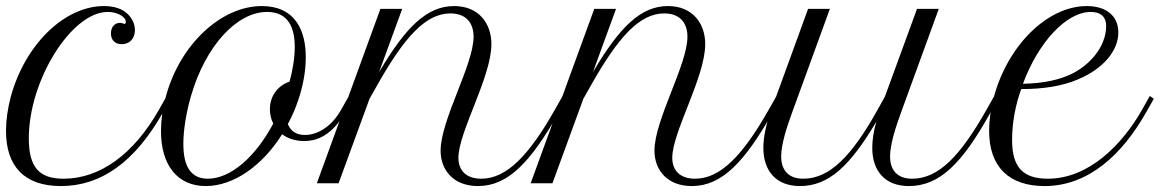

<svg xmlns="http://www.w3.org/2000/svg" viewBox="-37 -608 3848 637"><path d="M366.7 -461.4C393.1 -461.4 410.6 -480 410.6 -508.3C410.6 -527.3 402.3 -545.9 387.7 -560.5C369.6 -578.6 342.8 -587.9 308.1 -587.9C175.8 -587.9 44.4 -458.5 -2 -284.2C-11.7 -246.6 -17.1 -208.5 -17.1 -173.8C-17.1 -55.7 44.4 9.3 165 9.3C298.3 9.3 410.6 -70.3 503.9 -235.4L529.3 -280.3L516.1 -289.6L490.7 -244.6C407.2 -96.7 294.9 -15.1 174.3 -15.1C92.3 -15.1 58.6 -53.2 58.6 -149.4C58.6 -341.8 200.2 -568.4 320.3 -568.4C352.1 -568.4 380.4 -552.7 380.4 -535.2C380.4 -531.2 378.9 -528.8 376 -528.8C375 -528.8 374 -528.8 370.6 -530.3C367.2 -531.7 364.3 -532.2 361.3 -532.2C343.3 -532.2 331.1 -518.1 331.1 -497.1C331.1 -475.1 344.7 -461.4 366.7 -461.4Z M512.2 -283.7C502.4 -247.1 497.1 -208.5 497.1 -172.9C497.1 -59.1 552.7 9.3 645.5 9.3C738.3 9.3 834 -58.6 898.9 -162.6C917.5 -148.9 941.9 -140.1 972.2 -140.1C1002.4 -140.1 1059.1 -148.4 1108.4 -235.4L1133.8 -280.3L1120.6 -289.6L1095.2 -244.6C1060.1 -182.1 1011.2 -160.2 974.6 -160.2C943.8 -160.2 926.8 -174.8 918 -196.3C931.2 -221.2 942.9 -247.1 952.1 -274.9C967.3 -318.8 977.5 -369.6 977.5 -418C977.5 -508.3 941.4 -587.9 831.5 -587.9C695.8 -587.9 557.6 -458.5 512.2 -283.7ZM652.8 -15.1C598.1 -15.1 571.3 -53.2 571.3 -130.4C571.3 -175.8 580.6 -234.4 596.7 -289.6C644.5 -454.6 748 -568.4 849.1 -568.4C919.9 -568.4 940.9 -515.6 940.9 -452.6C940.9 -414.6 933.6 -373.5 923.8 -337.4C879.4 -321.8 858.4 -284.2 858.4 -246.1C858.4 -229.5 861.8 -212.9 869.6 -198.2C811 -87.4 728 -15.1 652.8 -15.1Z M1014.2 0H1086.4L1189 -280.3L1214.4 -325.2C1304.2 -484.4 1375 -563.5 1457.5 -563.5C1510.7 -563.5 1534.2 -530.3 1534.2 -486.3C1534.2 -392.6 1424.8 -210.4 1424.8 -107.9C1424.8 -44.4 1466.8 9.3 1548.8 9.3C1648.9 9.3 1724.1 -70.8 1817.4 -235.4L1842.8 -280.3L1829.6 -289.6L1804.2 -244.6C1717.8 -91.8 1643.6 -15.1 1559.6 -15.1C1507.3 -15.1 1483.9 -44.9 1483.9 -84.5C1483.9 -170.4 1593.3 -351.6 1593.3 -461.9C1593.3 -530.3 1551.3 -587.9 1469.7 -587.9C1378.9 -587.9 1308.6 -517.6 1220.7 -368.7L1297.4 -578.6H1225.1Z M1723.6 0H1795.9L1898.4 -280.3L1923.8 -325.2C2013.7 -484.4 2084.5 -563.5 2167 -563.5C2220.2 -563.5 2243.7 -530.3 2243.7 -486.3C2243.7 -392.6 2134.3 -210.4 2134.3 -107.9C2134.3 -44.4 2176.3 9.3 2258.3 9.3C2358.4 9.3 2433.6 -70.8 2526.9 -235.4L2552.2 -280.3L2539.1 -289.6L2513.7 -244.6C2427.2 -91.8 2353 -15.1 2269 -15.1C2216.8 -15.1 2193.4 -44.9 2193.4 -84.5C2193.4 -170.4 2302.7 -351.6 2302.7 -461.9C2302.7 -530.3 2260.7 -587.9 2179.2 -587.9C2088.4 -587.9 2018.1 -517.6 1930.2 -368.7L2006.8 -578.6H1934.6Z M2519.5 -236.8C2503.9 -192.9 2495.6 -151.4 2495.6 -117.7C2495.6 -41 2537.6 9.3 2617.2 9.3C2712.9 9.3 2783.7 -58.1 2870.6 -204.6C2861.3 -173.3 2856.9 -143.1 2856.9 -117.7C2856.9 -41 2898.9 9.3 2978.5 9.3C3080.1 9.3 3155.8 -65.9 3249.5 -235.4L3274.4 -280.3L3261.7 -289.6L3236.3 -244.6C3149.4 -90.8 3077.1 -15.1 2989.3 -15.1C2939.5 -15.1 2916 -43.9 2916 -88.9C2916 -129.4 2934.6 -186 2953.1 -236.8L3077.6 -578.6H3005.4L2898.9 -287.6L2875 -244.6C2789.1 -90.3 2715.8 -15.1 2627.9 -15.1C2578.6 -15.1 2554.7 -43.9 2554.7 -88.9C2554.7 -129.4 2573.2 -186 2591.8 -236.8L2716.3 -578.6H2644Z M3428.7 9.3C3573.2 9.3 3685.5 -93.8 3765.6 -235.4L3791 -280.3L3777.8 -289.6L3752.4 -244.6C3687.5 -129.9 3576.7 -15.1 3439.5 -15.1C3357.4 -15.1 3320.8 -52.7 3320.8 -143.1C3320.8 -201.7 3332 -259.8 3351.1 -312.5C3428.7 -312.5 3489.3 -323.2 3539.6 -344.7C3621.6 -378.9 3673.3 -438.5 3673.3 -500.5C3673.3 -555.2 3633.3 -587.9 3568.4 -587.9C3439 -587.9 3306.2 -458.5 3259.8 -284.2C3249.5 -245.6 3244.6 -207.5 3244.6 -174.3C3244.6 -53.2 3311.5 9.3 3428.7 9.3ZM3582 -568.4C3610.4 -568.4 3632.8 -556.2 3632.8 -521.5C3632.8 -450.7 3575.2 -389.2 3515.1 -361.3C3477.5 -343.8 3428.2 -331.5 3356.9 -330.1C3407.2 -466.3 3500 -568.4 3582 -568.4Z"/></svg>

Font: Petit Formal Script
Style: Regular
Weight: 400
Designer: Pablo Impallari, Brenda Gallo, Rodrigo Fuenzalida
Foundry: Pablo Impallari, Brenda Gallo, Rodrigo Fuenzalida
Version: Version 1.001